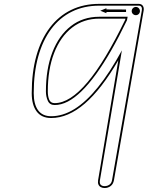

<svg xmlns="http://www.w3.org/2000/svg" viewBox="-20 -948 780 968"><path d="M507 0Q497.5 0 489 -4.2Q480.5 -8.5 476.5 -17.2Q472.5 -26 474.5 -39L576.5 -644Q491.5 -498 407.2 -425.5Q323 -353 238 -353Q189.5 -353 164.8 -386Q140 -419 140 -478Q140 -583.5 163.5 -666.8Q187 -750 231.2 -808.5Q275.5 -867 338.5 -897.8Q401.5 -928.5 480.5 -928.5H679Q693.5 -928.5 700.2 -918.5Q707 -908.5 704 -893.5L554.5 -39.5Q551 -20 537.8 -10Q524.5 0 507 0ZM507 -9.5Q521.5 -9.5 532 -17.2Q542.5 -25 545 -40.5L695 -895Q697 -906.5 693 -913Q689 -919.5 679 -919.5H480.5Q403.5 -919.5 342.2 -889.2Q281 -859 238.2 -801.8Q195.5 -744.5 172.8 -663Q150 -581.5 150 -478.5Q150 -422.5 172 -392.2Q194 -362 238 -362Q297 -362 355.8 -398.5Q414.5 -435 474.2 -508.8Q534 -582.5 594.5 -694L483.5 -37.5Q481.5 -22.5 488.2 -16Q495 -9.5 507 -9.5ZM255.5 -418.5Q230.5 -418.5 221 -440Q211.5 -461.5 211.5 -487Q211.5 -600 244.2 -684.8Q277 -769.5 337.5 -816.5Q398 -863.5 480.5 -863.5H623.5L620 -845.5Q579.5 -761.5 540.5 -693.5Q501.5 -625.5 464.2 -574.2Q427 -523 391.2 -488.2Q355.5 -453.5 321.8 -436Q288 -418.5 255.5 -418.5ZM255.5 -428Q294 -428 335.5 -454.5Q377 -481 421.5 -533.8Q466 -586.5 513.2 -665.2Q560.5 -744 611 -848L612.5 -854H480.5Q402 -854 343.5 -808.8Q285 -763.5 253 -681Q221 -598.5 221 -487Q221 -462.5 228.2 -445.2Q235.5 -428 255.5 -428ZM665 -871.5Q656.5 -871.5 650.2 -877.5Q644 -883.5 644 -892Q644 -900.5 650.2 -906.8Q656.5 -913 665 -913Q673.5 -913 679.5 -906.8Q685.5 -900.5 685.5 -892Q685.5 -883.5 679.5 -877.5Q673.5 -871.5 665 -871.5ZM485.5 -894 516.5 -906.5V-900.5L615.5 -900V-887.5H516.5V-881.5Z"/></svg>

Font: Edu AU VIC WA NT Arrows
Style: Regular
Weight: 400
Designer: Tina and Corey Anderson, Eben Sorkin, Mirko Velimirovic
Foundry: Google for Education
Version: Version 1.001